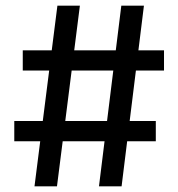

<svg xmlns="http://www.w3.org/2000/svg" viewBox="-20 -659 630 679"><path d="M102 0 183 -639H262.5L181.5 0ZM30.5 -159.5V-231H531V-159.5ZM330 0 409 -639H489L410 0ZM60.5 -409.5V-481H560V-409.5Z"/></svg>

Font: Anek Latin Medium
Style: Regular
Weight: 500
Designer: Yesha Goshar
Foundry: Ek Type
Version: Version 1.003